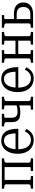

<svg xmlns="http://www.w3.org/2000/svg" viewBox="1259 -1818 569 3127"><g transform="rotate(-90 1543.5 -254.5)"><path d="M105 -72V-437Q105 -458 86.5 -465Q68 -472 39 -472H34V-509H176V-47Q176 -44 186 -41.5Q196 -39 210.5 -38Q225 -37 237 -37H240V0H34V-37H39Q68 -37 86.5 -43.5Q105 -50 105 -72ZM386 -47V-509H528V-472H523Q494 -472 476 -465Q458 -458 458 -437V-72Q458 -50 476 -43.5Q494 -37 523 -37H528V0H322V-37H324Q336 -37 350.5 -38Q365 -39 375.5 -41.5Q386 -44 386 -47ZM141 -464V-509H432V-464Z M676 -250Q676 -196 687 -155.5Q698 -115 718.5 -88.5Q739 -62 767 -48.5Q795 -35 829 -35Q866 -35 892.5 -49Q919 -63 937.5 -86Q956 -109 968 -136L1007 -110Q990 -74 965 -46.5Q940 -19 906 -4.5Q872 10 827 10Q762 10 711.5 -20Q661 -50 632 -109Q603 -168 603 -252Q603 -337 631 -396.5Q659 -456 707 -487.5Q755 -519 815 -519Q861 -519 897 -503Q933 -487 958 -454Q983 -421 996.5 -368.5Q1010 -316 1010 -241H659V-286H957L935 -267Q935 -324 927 -363.5Q919 -403 904 -427.5Q889 -452 867 -463Q845 -474 815 -474Q784 -474 758.5 -460Q733 -446 714.5 -418Q696 -390 686 -348Q676 -306 676 -250Z M1390 -47V-462Q1390 -466 1379.5 -468Q1369 -470 1354.5 -471Q1340 -472 1328 -472H1326V-509H1532V-472H1527Q1498 -472 1479.5 -465Q1461 -458 1461 -437V-72Q1461 -50 1479.5 -43.5Q1498 -37 1527 -37H1532V0H1322V-37H1328Q1340 -37 1354.5 -38Q1369 -39 1379.5 -41.5Q1390 -44 1390 -47ZM1118 -344V-437Q1118 -458 1100 -465Q1082 -472 1053 -472H1048V-509H1254V-472H1251Q1239 -472 1224.5 -471Q1210 -470 1200 -468Q1190 -466 1190 -462V-344Q1190 -314 1199.5 -294Q1209 -274 1230 -263.5Q1251 -253 1283 -253Q1318 -253 1346.5 -258Q1375 -263 1409 -274V-229Q1375 -219 1345.5 -213.5Q1316 -208 1277 -208Q1219 -208 1184 -223Q1149 -238 1133.5 -268Q1118 -298 1118 -344Z M1680 -250Q1680 -196 1691 -155.5Q1702 -115 1722.5 -88.5Q1743 -62 1771 -48.5Q1799 -35 1833 -35Q1870 -35 1896.5 -49Q1923 -63 1941.5 -86Q1960 -109 1972 -136L2011 -110Q1994 -74 1969 -46.5Q1944 -19 1910 -4.5Q1876 10 1831 10Q1766 10 1715.5 -20Q1665 -50 1636 -109Q1607 -168 1607 -252Q1607 -337 1635 -396.5Q1663 -456 1711 -487.5Q1759 -519 1819 -519Q1865 -519 1901 -503Q1937 -487 1962 -454Q1987 -421 2000.5 -368.5Q2014 -316 2014 -241H1663V-286H1961L1939 -267Q1939 -324 1931 -363.5Q1923 -403 1908 -427.5Q1893 -452 1871 -463Q1849 -474 1819 -474Q1788 -474 1762.5 -460Q1737 -446 1718.5 -418Q1700 -390 1690 -348Q1680 -306 1680 -250Z M2156 -72V-437Q2156 -458 2137.5 -465Q2119 -472 2090 -472H2085V-509H2291V-472H2288Q2276 -472 2261.5 -471Q2247 -470 2237 -468Q2227 -466 2227 -462V-47Q2227 -44 2237 -41.5Q2247 -39 2261.5 -38Q2276 -37 2288 -37H2291V0H2085V-37H2090Q2119 -37 2137.5 -43.5Q2156 -50 2156 -72ZM2445 -47V-462Q2445 -466 2434.5 -468Q2424 -470 2409.5 -471Q2395 -472 2383 -472H2381V-509H2587V-472H2582Q2553 -472 2535 -465Q2517 -458 2517 -437V-72Q2517 -50 2535 -43.5Q2553 -37 2582 -37H2587V0H2381V-37H2383Q2395 -37 2409.5 -38Q2424 -39 2434.5 -41.5Q2445 -44 2445 -47ZM2194 -242V-287H2484V-242Z M2797 -45H2877Q2937 -45 2965 -76Q2993 -107 2993 -159Q2993 -210 2965 -238.5Q2937 -267 2880 -267H2772V-312H2883Q2974 -312 3020.5 -271Q3067 -230 3067 -159Q3067 -89 3019 -44.5Q2971 0 2879 0H2655V-37H2660Q2689 -37 2707.5 -43.5Q2726 -50 2726 -72V-437Q2726 -458 2707.5 -465Q2689 -472 2660 -472H2655V-509H2862V-472H2858Q2846 -472 2831.5 -471Q2817 -470 2807 -468Q2797 -466 2797 -462Z"/></g></svg>

Font: Roboto Serif 28pt Condensed Light
Style: Regular
Weight: 300
Width: 3
Designer: Greg Gazdowicz
Foundry: Commercial Type
Version: Version 1.008